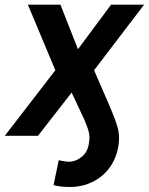

<svg xmlns="http://www.w3.org/2000/svg" viewBox="-35 -565 620 799"><path d="M-14.9 0 195.3 -272.7 81 -545.5H216.6L289.4 -360.1L427.2 -545.5H564.6L356.5 -272.7L421.5 -122.9Q430.8 -101.6 438.9 -80.4Q447.1 -59.3 453.8 -36.9Q460.2 -15.6 460.4 7.8Q460.6 31.2 454.9 56.8Q448.2 88.1 431.8 116.3Q415.5 144.5 390.1 166Q364.7 187.5 330.8 200.3Q296.9 213.1 254.6 213.1Q216.6 213.1 187.9 205.3L209.5 101.6Q212.7 102.6 218.6 103.7Q224.4 104.8 230.5 105.8Q236.5 106.9 242.2 107.4Q247.9 108 251.1 108Q280.9 108 307.2 85.9Q333.1 64.3 336.3 20.6Q337.7 11.7 337.2 2.7Q336.6 -6.4 334.2 -16.7Q331.7 -27 327.2 -39.2Q322.8 -51.5 316.4 -66.4L263.1 -179.7L123.2 0Z"/></svg>

Font: Inter P Semi Bold
Style: Italic
Weight: 600
Italic angle: 9.39999°
Designer: Rasmus Andersson
Foundry: rsms
Version: Version 3.018;git-588b23468